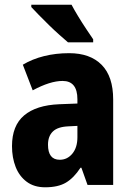

<svg xmlns="http://www.w3.org/2000/svg" viewBox="-20 -786 558 816"><path d="M274 -560Q363 -560 412 -510.5Q461 -461 461 -363V0H352L326 -73H322Q294 -30 260.5 -10Q227 10 172 10Q125 10 93.5 -13.5Q62 -37 46.5 -76.5Q31 -116 31 -165Q31 -252 82.5 -295.5Q134 -339 232 -343L309 -346V-364Q309 -442 246 -442Q193 -442 119 -402L77 -511Q117 -535 167 -547.5Q217 -560 274 -560ZM270 -249Q225 -247 204.5 -227Q184 -207 184 -171Q184 -107 234 -107Q266 -107 287.5 -133Q309 -159 309 -203V-251ZM284 -766Q295 -745 312 -717Q329 -689 347 -662Q365 -635 376 -619V-606H269Q255 -618 233 -637.5Q211 -657 188 -679.5Q165 -702 145 -722.5Q125 -743 113 -756V-766Z"/></svg>

Font: Noto Sans Arabic Cond ExtBd
Style: Regular
Weight: 800
Width: 3
Designer: Monotype Design Team, Nadine Chahine, Nizar Qandah and Khaled Hosny
Foundry: Monotype Imaging Inc.
Version: Version 2.012; ttfautohint (v1.8.4.7-5d5b)